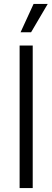

<svg xmlns="http://www.w3.org/2000/svg" viewBox="-20 -960 267 980"><path d="M147 -727.5V0H80.1V-727.5ZM85 -795.4 151.4 -939.9H223.6L138.7 -795.4Z"/></svg>

Font: Inter 28pt Light
Style: Regular
Weight: 300
Designer: Rasmus Andersson
Foundry: rsms
Version: Version 4.001;git-66647c0bb